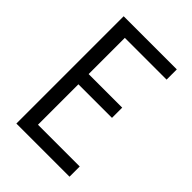

<svg xmlns="http://www.w3.org/2000/svg" viewBox="-215 -832 930 930"><g transform="rotate(45 250.0 -367.5)"><path d="M72 0V-735H436V-665H150V-417H380V-347H150V-70H436V0Z"/></g></svg>

Font: Iosevka NFM
Style: Regular
Weight: 400
Monospace: yes
Designer: Belleve Invis
Foundry: Belleve Invis
Version: Version 29.0.4; ttfautohint (v1.8.4);Nerd Fonts 3.3.0